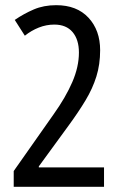

<svg xmlns="http://www.w3.org/2000/svg" viewBox="-20 -722 469 742"><path d="M382 0H33V-61L187 -280Q234 -346 259.5 -405Q285 -464 285 -519Q285 -569 260.5 -598Q236 -627 190 -627Q159 -627 130 -615.5Q101 -604 76 -584L37 -645Q72 -669 110.5 -685.5Q149 -702 197 -702Q277 -702 322 -653.5Q367 -605 367 -528Q367 -473 352.5 -426.5Q338 -380 311 -335Q284 -290 246 -238L130 -79V-75H382Z"/></svg>

Font: Noto Sans Kannada ExtraCondensed
Style: Regular
Weight: 400
Width: 2
Designer: Jelle Bosma - Monotype Design Team
Foundry: Monotype Imaging Inc.
Version: Version 2.005; ttfautohint (v1.8.4.7-5d5b)